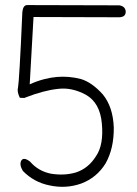

<svg xmlns="http://www.w3.org/2000/svg" viewBox="-20 -749 540 756"><path d="M450 -728Q474 -724 475 -703Q475 -682 450 -681L112 -682L97 -417Q126 -430 153 -437Q180 -444 204 -446Q251 -450 298 -438Q342 -425 385 -377Q425 -328 428 -247Q429 -165 396 -106Q361 -49 299 -26Q239 -5 175 -19Q114 -31 70 -76Q55 -101 64 -117Q74 -132 99 -112Q131 -75 181 -65Q206 -61 230.5 -62Q255 -63 279 -70Q328 -86 358 -134Q389 -179 381 -263Q374 -344 318 -376Q262 -406 208 -399Q180 -396 148 -387.5Q116 -379 80 -365Q79 -362 58 -364Q46 -389 51 -405Q53 -413 57.5 -487.5Q62 -562 68 -702Q71 -729 87 -729Z"/></svg>

Font: Yomogi
Style: Regular
Weight: 400
Designer: satsuyako
Foundry: satsuyako
Version: Version 3.100